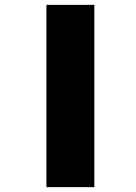

<svg xmlns="http://www.w3.org/2000/svg" viewBox="-20 -770 560 790"><path d="M170.9 0Q183.6 0 220.7 0Q256.8 0 368.2 0Q368.2 -187.5 368.2 -750Q318.4 -750 170.9 -750Q170.9 -562.5 170.9 0Z"/></svg>

Font: Big John
Style: Regular
Weight: 400
Designer: Ion Lucin
Version: Version 1.000